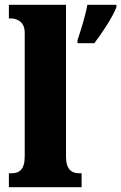

<svg xmlns="http://www.w3.org/2000/svg" viewBox="-20 -780 505 800"><path d="M17 0H320V-58H311C279 -58 255 -73 255 -128V-760H17V-703H28C41 -703 83 -696 83 -644V-128C83 -73 60 -58 28 -58H17ZM303 -613V-600H373C406 -643 449 -708 465 -750V-760H344C337 -718 316 -651 303 -613Z"/></svg>

Font: Noto Serif Georgian Condensed Black
Style: Regular
Weight: 900
Width: 3
Designer: Monotype Design Team, Akaki Razmadze
Foundry: Google LLC
Version: Version 2.003